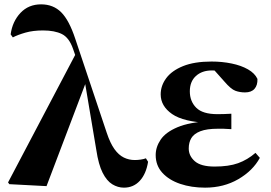

<svg xmlns="http://www.w3.org/2000/svg" viewBox="-20 -846 1247 883"><path d="M23 1 17 -7 335 -611 378 -475 194 10ZM550 17Q522 17 496.5 1.5Q471 -14 452 -51.5Q433 -89 423 -156L370 -471L368 -472L316 -621Q298 -673 264.5 -689.5Q231 -706 178 -706Q132 -706 97 -696Q62 -686 39 -674L29 -688Q37 -747 74 -786.5Q111 -826 169 -826Q225 -826 261.5 -789.5Q298 -753 326 -668L471 -235Q487 -187 506.5 -160Q526 -133 549.5 -121.5Q573 -110 600 -110Q612 -110 626.5 -112Q641 -114 651 -118L661 -102Q652 -46 623 -14.5Q594 17 550 17Z M923 17Q860 17 808.5 -0.5Q757 -18 726.5 -51.5Q696 -85 696 -133Q696 -170 719 -204Q742 -238 796.5 -261Q851 -284 945 -289V-280Q824 -285 771.5 -321.5Q719 -358 719 -412Q719 -452 744.5 -486.5Q770 -521 822 -542Q874 -563 953 -563Q1001 -563 1045 -554Q1089 -545 1120.5 -527Q1152 -509 1164 -483Q1165 -454 1150.5 -437.5Q1136 -421 1107 -421Q1083 -421 1062.5 -428.5Q1042 -436 1012 -471L946 -545L1010 -547L1039 -518Q1011 -520 991 -521Q971 -522 954 -522Q909 -522 881 -496.5Q853 -471 853 -426Q853 -380 882.5 -350.5Q912 -321 980 -321Q996 -321 1010.5 -321.5Q1025 -322 1044 -323V-252Q1019 -254 1006 -254Q993 -254 983 -254Q931 -254 901.5 -242.5Q872 -231 860 -211Q848 -191 848 -163Q848 -129 876 -104.5Q904 -80 967 -80Q1032 -80 1075 -95.5Q1118 -111 1155 -143L1175 -120Q1143 -61 1076 -22Q1009 17 923 17Z"/></svg>

Font: Noto Serif JP Black
Style: Regular
Weight: 900
Designer: Ryoko NISHIZUKA 西塚涼子 (kana & ideographs); Frank Grießhammer (Latin, Greek & Cyrillic); Wenlong ZHANG 张文龙 (bopomofo); San
Foundry: Adobe
Version: Version 2.003-H1;hotconv 1.1.1;makeotfexe 2.6.0